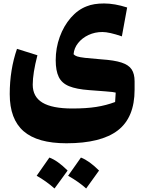

<svg xmlns="http://www.w3.org/2000/svg" viewBox="-20 -554 820 1097"><path d="M676.3 -346.2Q604 -371.1 564.9 -371.1Q522 -371.1 485.6 -354Q449.2 -336.9 426.3 -308.1Q403.3 -279.3 400.4 -244.1Q407.2 -236.3 420.7 -231.7Q434.1 -227.1 466.1 -223.4Q498 -219.7 560.5 -214.8Q633.3 -210 674.3 -196.5Q715.3 -183.1 732.2 -157.5Q749 -131.8 749 -89.8V-41.5Q749 117.2 653.3 190.9Q557.6 264.6 359.4 264.6Q194.3 264.6 115 195.8Q35.6 127 35.6 -16.1Q35.6 -155.3 77.1 -274.9L193.8 -238.3Q167 -135.3 167 -70.3Q167 -1 222.7 32.5Q278.3 65.9 393.1 65.9Q473.1 65.9 530 56.9Q586.9 47.9 637.7 28.8L641.1 -24.9Q634.8 -26.9 622.6 -28.3Q610.4 -29.8 580.1 -32.2Q549.8 -34.7 489.3 -39.1Q416.5 -44.4 374.8 -61.5Q333 -78.6 315.7 -114.3Q298.3 -149.9 298.3 -210Q298.3 -279.8 321.3 -343Q344.2 -406.2 384.5 -452.6Q424.8 -499 475.6 -518.1Q515.1 -534.2 574.7 -534.2Q634.8 -534.2 706.5 -511.2ZM189.5 450.2Q195.8 440.9 262.2 346.2Q309.6 363.8 366.2 420.4Q347.2 447.3 328.6 472.4Q310.1 497.6 291.5 522.9Q244.1 481 189.5 450.2ZM369.1 450.2Q422.4 376 442.4 346.2Q489.7 364.3 545.9 420.4Q524.9 450.7 472.2 522.9Q431.6 485.8 369.1 450.2Z"/></svg>

Font: Pinar DS1 ExtraBold
Style: Regular
Weight: 800
Designer: Amin Abedi
Version: Version 3.000